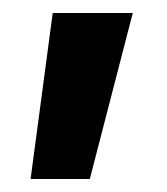

<svg xmlns="http://www.w3.org/2000/svg" viewBox="-20 -178 257 295"><path d="M27 97H118L184 -158H61Z"/></svg>

Font: Vanilla Cream ExtraBold
Style: Regular
Weight: 800
Designer: Jeremy Tribby, Jinavaṁso
Foundry: Tribby Type
Version: Version 1.422;Glyphs 3.1.2 (3151)